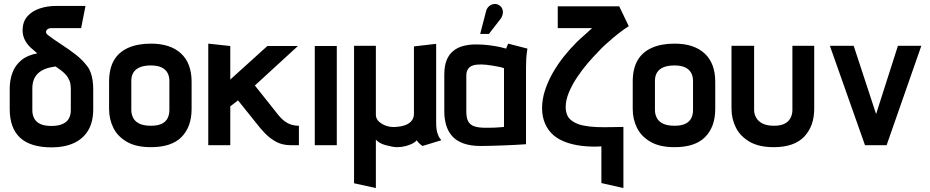

<svg xmlns="http://www.w3.org/2000/svg" viewBox="-20 -732 4691 968"><path d="M235 -590H389L411 -702H261Q218 -702 179.5 -689Q141 -676 117.5 -649Q94 -622 94 -579Q94 -550 108 -525.5Q122 -501 146 -482L168 -463Q118 -454 87 -428Q56 -402 42.5 -365Q29 -328 29 -285V-182Q29 -86 81.5 -37.5Q134 11 241 11Q305 11 352 -10.5Q399 -32 424.5 -74.5Q450 -117 450 -182V-281Q450 -305 447 -326Q444 -347 437.5 -365.5Q431 -384 420 -398Q395 -431 361.5 -457Q328 -483 291.5 -506.5Q255 -530 222 -555Q218 -558 216 -560.5Q214 -563 213 -565.5Q212 -568 212 -571Q212 -577 216 -581.5Q220 -586 225.5 -588Q231 -590 235 -590ZM337 -285V-176Q337 -153 327.5 -135Q318 -117 296 -107Q274 -97 239 -97Q204 -97 183 -107Q162 -117 152.5 -135Q143 -153 143 -176V-286Q143 -310 150 -329Q157 -348 171.5 -362Q186 -376 208 -384.5Q230 -393 260 -397L284 -380Q311 -360 321.5 -342.5Q332 -325 334.5 -311Q337 -297 337 -285Z M946 -183V-320Q946 -413 892.5 -462.5Q839 -512 741 -512Q673 -512 625.5 -490.5Q578 -469 554 -427Q530 -385 530 -320V-183Q530 -130 552 -86.5Q574 -43 620.5 -16.5Q667 10 741 10Q845 10 895.5 -41.5Q946 -93 946 -183ZM834 -324V-177Q834 -155 825.5 -137Q817 -119 796.5 -108.5Q776 -98 741 -98Q704 -98 682 -109Q660 -120 651 -138.5Q642 -157 642 -177V-324Q642 -350 653 -367Q664 -384 685.5 -393Q707 -402 741 -402Q773 -402 793.5 -392.5Q814 -383 824 -365.5Q834 -348 834 -324Z M1377 -160 1265 -301 1482 -500H1328L1141 -331V-500L1030 -512V0H1141V-196L1180 -226L1269 -115Q1291 -86 1316 -60Q1341 -34 1372.5 -17Q1404 0 1446 0H1487V-98H1484Q1468 -98 1450.5 -103Q1433 -108 1415 -121Q1397 -134 1377 -160Z M1567 0H1678V-500H1567Z M2179 -113V-511L2067 -498V-159Q2067 -140 2057 -125.5Q2047 -111 2026.5 -102.5Q2006 -94 1974 -92Q1952 -90 1929.5 -97Q1907 -104 1891 -118.5Q1875 -133 1875 -153V-501H1765V192L1875 216V-29Q1881 -20 1894 -12.5Q1907 -5 1923 -0.5Q1939 4 1955 7Q1971 10 1982 10Q2004 10 2025 4.5Q2046 -1 2061 -9Q2076 -17 2080 -25Q2083 -22 2087.5 -16Q2092 -10 2098.5 -5Q2105 0 2110 4L2205 -25Q2204 -27 2197.5 -35Q2191 -43 2185 -62Q2179 -81 2179 -113Z M2639 -487 2542 -512Q2538 -504 2535 -495.5Q2532 -487 2532 -487Q2523 -490 2500 -495Q2477 -500 2446 -504Q2415 -508 2380 -508Q2346 -508 2316.5 -500.5Q2287 -493 2265 -475Q2243 -457 2231.5 -428Q2220 -399 2220 -355V-170Q2220 -134 2229 -102.5Q2238 -71 2258.5 -47Q2279 -23 2315 -9.5Q2351 4 2404 4Q2430 4 2460.5 3Q2491 2 2521.5 1Q2552 0 2577 -1.5Q2602 -3 2617.5 -4Q2633 -5 2632 -5V-390Q2632 -407 2633 -431.5Q2634 -456 2639 -487ZM2331 -169V-350Q2331 -370 2338.5 -382Q2346 -394 2358 -399.5Q2370 -405 2383 -406Q2396 -407 2407 -407Q2416 -407 2431.5 -405.5Q2447 -404 2464 -401Q2481 -398 2496.5 -395Q2512 -392 2521 -388V-92Q2509 -91 2497 -90Q2485 -89 2472 -88.5Q2459 -88 2446.5 -88Q2434 -88 2425 -88Q2394 -88 2373 -94.5Q2352 -101 2341.5 -118.5Q2331 -136 2331 -169ZM2503 -636Q2512 -648 2514.5 -661.5Q2517 -675 2512.5 -687Q2508 -699 2496 -706Q2483 -714 2469 -711.5Q2455 -709 2445 -700Q2435 -691 2431 -677L2401 -561H2445Z M3150 -600 3102 -700H2792V-590H2965Q2942 -569 2928 -556.5Q2914 -544 2905 -536Q2896 -528 2888 -520Q2855 -487 2824 -448.5Q2793 -410 2768 -366.5Q2743 -323 2728 -277.5Q2713 -232 2713 -186Q2713 -144 2728 -109Q2743 -74 2771 -50Q2797 -28 2834.5 -14.5Q2872 -1 2918 4Q2964 9 3012 6V191L3123 216V-92Q3093 -92 3057.5 -91Q3022 -90 2986 -91.5Q2950 -93 2919 -99.5Q2888 -106 2868 -120Q2846 -134 2839 -153.5Q2832 -173 2832 -192Q2832 -227 2848 -265.5Q2864 -304 2889 -341.5Q2914 -379 2942.5 -412.5Q2971 -446 2996 -471Q3013 -490 3032.5 -507.5Q3052 -525 3071.5 -541.5Q3091 -558 3111 -573Q3131 -588 3150 -600Z M3586 -183V-320Q3586 -413 3532.5 -462.5Q3479 -512 3381 -512Q3313 -512 3265.5 -490.5Q3218 -469 3194 -427Q3170 -385 3170 -320V-183Q3170 -130 3192 -86.5Q3214 -43 3260.5 -16.5Q3307 10 3381 10Q3485 10 3535.5 -41.5Q3586 -93 3586 -183ZM3474 -324V-177Q3474 -155 3465.5 -137Q3457 -119 3436.5 -108.5Q3416 -98 3381 -98Q3344 -98 3322 -109Q3300 -120 3291 -138.5Q3282 -157 3282 -177V-324Q3282 -350 3293 -367Q3304 -384 3325.5 -393Q3347 -402 3381 -402Q3413 -402 3433.5 -392.5Q3454 -383 3464 -365.5Q3474 -348 3474 -324Z M4085 -184V-501H3975V-177Q3975 -155 3965 -136.5Q3955 -118 3935 -108Q3915 -98 3882 -98Q3847 -98 3825 -109Q3803 -120 3792.5 -138.5Q3782 -157 3782 -177V-501H3668V-184Q3668 -133 3690 -89Q3712 -45 3759 -17.5Q3806 10 3881 10Q3984 10 4034.5 -43Q4085 -96 4085 -184Z M4164 -501 4341 0H4450L4625 -501H4507L4397 -157L4284 -501Z"/></svg>

Font: Advent Pro Expanded
Style: Bold
Weight: 700
Width: 7
Designer: VivaRado, Andreas Kalpakidis
Foundry: VivaRado, Andreas Kalpakidis
Version: Version 3.000